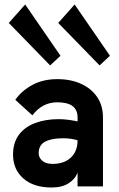

<svg xmlns="http://www.w3.org/2000/svg" viewBox="-20 -829 528 854"><path d="M210 5Q129 5 83.5 -35.5Q38 -76 38 -141Q38 -195 64.5 -230Q91 -265 137 -282Q183 -299 241 -299Q262 -299 284.5 -296Q307 -293 325 -289V-307Q325 -374 235 -374Q168 -374 124 -316L48 -385Q77 -426 124.5 -451.5Q172 -477 235 -477Q295 -477 341 -456Q387 -435 413 -396Q439 -357 438 -303V0H325V-62Q315 -33 285.5 -14Q256 5 210 5ZM214 -100Q265 -100 295 -128Q325 -156 325 -205Q296 -214 261 -214Q208 -214 180 -198.5Q152 -183 152 -148Q152 -128 168 -114Q184 -100 214 -100ZM423 -538 239 -727 312 -809 469 -581ZM203 -538 19 -727 92 -809 249 -581Z"/></svg>

Font: Lil Grotesk Bold
Style: Regular
Weight: 700
Designer: Bastien Sozeau
Foundry: NBR — Bastien Sozeau
Version: Version 4.002; ttfautohint (v1.8.4.7-5d5b)